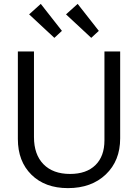

<svg xmlns="http://www.w3.org/2000/svg" viewBox="-20 -959 711 989"><path d="M450 -764 320 -885 380 -939 489 -800ZM260 -764 130 -885 190 -939 299 -800ZM330 10Q212 10 142 -59Q72 -128 72 -243V-694H155V-253Q155 -163 204 -113Q253 -63 341 -63Q425 -63 471.5 -108.5Q518 -154 518 -236V-694H599V-246Q599 -131 525 -60.5Q451 10 330 10Z"/></svg>

Font: Cantarell
Style: Regular
Weight: 400
Designer: Dave Crossland, Nikolaus Waxweiler, Florian Fecher, Jacques Le Bailly, Eben Sorkin, Alexei Vanyashin, Alexios Zavras, Em
Version: Version 0.303